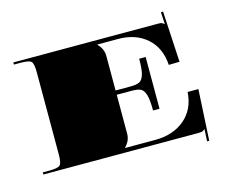

<svg xmlns="http://www.w3.org/2000/svg" viewBox="-82 -603 880 752"><g transform="rotate(-15 358.5 -227.0)"><path d="M17.5 -454.5H602.7Q614.1 -454.5 618.9 -452.8Q623.7 -451 628.9 -445.8H629.4L626.7 -494.8L635.5 -495.2L646.9 -288.5L603.1 -287.6Q598.8 -357.5 553.8 -397.3Q508.7 -437.1 437.1 -437.1H354V-435.3Q375.9 -413.5 375.9 -384.6V-244.8H436.2Q461.5 -244.8 473.3 -250.9Q485.1 -257 491.3 -277.5Q497.4 -298.1 497.4 -340.9H523.6V-131.1H497.4Q497.4 -174 491.3 -194.5Q485.1 -215 473.3 -221.2Q461.5 -227.3 436.2 -227.3H375.9V-69.9Q375.9 -41.1 354 -19.2V-17.5H476.4Q548.5 -17.5 595.5 -57Q642.5 -96.6 646.9 -166.1H690.6L679.2 40.6L670.5 40.2L673.1 -8.7H672.6Q667.4 -3.5 662.6 -1.7Q657.8 0 646.4 0H17.5V-8.7H43.7Q79.1 -8.7 87.6 -17.3Q96.2 -25.8 96.2 -61.2V-393.4Q96.2 -428.8 87.6 -437.3Q79.1 -445.8 43.7 -445.8H17.5Z"/></g></svg>

Font: FoglihtenBlackPcs
Style: BlackPcs
Weight: 900
Version: Version 0.75